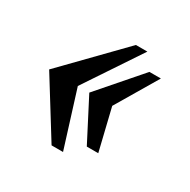

<svg xmlns="http://www.w3.org/2000/svg" viewBox="-100 -515 574 580"><g transform="rotate(30 187.5 -225.0)"><path d="M148 -30 27 -225 217 -420H257L127 -225L188 -30ZM242 -80 167 -225 293 -370H333L247 -225L282 -80Z"/></g></svg>

Font: Philosopher
Style: Italic
Weight: 400
Italic angle: -10°
Designer: Jovanny Lemonad
Foundry: Jovanny Lemonad
Version: Version 2.000